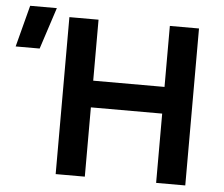

<svg xmlns="http://www.w3.org/2000/svg" viewBox="-190 -794 996 853"><g transform="rotate(5 308.0 -367.5)"><path d="M88.5 0V-700H218.5V-428H536.5V-700H666.5V0H536.5V-309H218.5V0ZM-138 -549.5 -89.5 -735H29.5L-31 -549.5Z"/></g></svg>

Font: Geologica Roman Medium
Style: Regular
Weight: 500
Designer: Sindre Bremnes, Frode Helland
Foundry: Monokrom Skriftforlag AS
Version: Version 1.010;gftools[0.9.28]